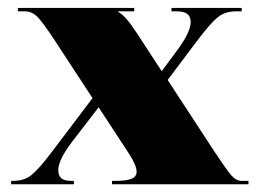

<svg xmlns="http://www.w3.org/2000/svg" viewBox="-20 -475 669 495"><path d="M26.2 -454.5H326V-445.8H284.5V-444.1Q301.6 -437.5 332.6 -389.9L396.9 -291.5L434.9 -342.7Q471.6 -391.6 471.6 -418.3Q471.6 -431.8 463.3 -438.8Q455 -445.8 434.9 -445.8H422.2V-454.5H603.1V-445.8H588.7Q559.9 -445.8 541.1 -430.3Q522.3 -414.8 487.8 -369.3L412.2 -268.8L531.9 -85.7Q563.4 -38 576 -23.4Q588.7 -8.7 603.1 -8.7H620.6V0H268.8V-8.7H279.3Q306.4 -8.7 319.3 -14.2Q332.2 -19.7 332.2 -32.3Q332.2 -49 310.3 -82.2L234.3 -198.4L167 -111Q130.2 -62.9 130.2 -36.7Q130.2 -22.7 137.7 -15.7Q145.1 -8.7 164.3 -8.7H170.5V0H8.7V-8.7H14.4Q42.8 -8.7 61.8 -24.3Q80.9 -39.8 115.4 -85.7L218.5 -222L122.4 -368.9Q91.8 -415.6 77.4 -430.7Q62.9 -445.8 43.3 -445.8H26.2Z"/></svg>

Font: Wabroye
Style: Medium
Weight: 500
Designer: gluk
Foundry: gluk
Version: Version 0.14